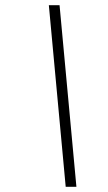

<svg xmlns="http://www.w3.org/2000/svg" viewBox="-20 -715 412 735"><path d="M272.5 0H231.5L167 -695H208Z"/></svg>

Font: Newsreader 48pt
Style: Italic
Weight: 400
Italic angle: -17°
Version: Version 1.003